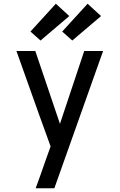

<svg xmlns="http://www.w3.org/2000/svg" viewBox="-20 -793 640 1028"><path d="M171 215Q185 177 198.5 139Q212 101 225 63L251 -9L188 -183L68 -520H169L301 -130L431 -520H532L271 215ZM367 -576 313 -624 449 -773 521 -707ZM197 -576 143 -624 279 -773 351 -707Z"/></svg>

Font: Iosevka Custom Medium Extended
Style: Regular
Weight: 500
Width: 7
Monospace: yes
Designer: Belleve Invis
Foundry: Belleve Invis
Version: Version 11.2.4; ttfautohint (v1.8.4)